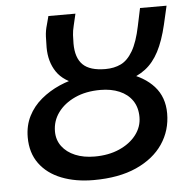

<svg xmlns="http://www.w3.org/2000/svg" viewBox="-49 -703 753 764"><g transform="rotate(-5 327.0 -321.0)"><path d="M295 12Q223 12 167 -10Q111 -32 79.5 -75Q48 -118 48 -180Q48 -227 67 -264.5Q86 -302 119 -329.5Q152 -357 193 -375Q234 -393 278 -400L273 -372Q209 -391 181.5 -432Q154 -473 154 -530Q154 -550 155 -573.5Q156 -597 163 -620L172 -654H280L269 -607Q264 -587 263 -570Q262 -553 262 -536Q262 -479 290 -451.5Q318 -424 380 -424Q415 -424 442 -437Q469 -450 489.5 -485Q510 -520 523 -583L538 -654H644L627 -580Q612 -516 590 -474Q568 -432 536 -407.5Q504 -383 459 -371L463 -399Q532 -378 570.5 -335Q609 -292 609 -227Q609 -159 572.5 -105Q536 -51 466 -19.5Q396 12 295 12ZM307 -81Q363 -81 406 -100Q449 -119 473.5 -151Q498 -183 498 -222Q498 -261 479.5 -288Q461 -315 428 -329Q395 -343 352 -343Q294 -343 250.5 -323Q207 -303 182.5 -269.5Q158 -236 158 -194Q158 -160 177 -134.5Q196 -109 229.5 -95Q263 -81 307 -81Z"/></g></svg>

Font: Source Sans 3 SemiBold
Style: Italic
Weight: 600
Italic angle: -11°
Designer: Paul D. Hunt
Foundry: Adobe
Version: Version 3.046;hotconv 1.0.118;makeotfexe 2.5.65603